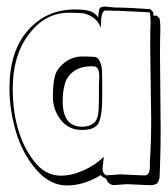

<svg xmlns="http://www.w3.org/2000/svg" viewBox="-20 -536 516 588"><path d="M449 -499 450 -488H460L469 -479Q471 -463 471 -454V-444Q470 -417 470 -366L472 -141Q472 -82 470.5 -44Q469 -6 469 1Q469 8 468.5 9.5Q468 11 467 14.5Q466 18 465 19.5Q464 21 462.5 23.5Q461 26 459 27Q457 28 448 31H434L369 28L326 31Q310 27 305 11Q292 6 289 0Q237 32 185 32Q133 32 91 -16.5Q49 -65 29 -132Q9 -199 9 -266Q9 -379 65.5 -443Q122 -507 209 -507Q237 -507 252.5 -503Q268 -499 281 -483Q281 -493 282 -497Q283 -501 283.5 -504.5Q284 -508 285 -509Q286 -510 287 -512Q288 -514 290 -514Q296 -516 301 -516L332 -513H341Q367 -513 440 -508ZM443 -171 440 -393Q440 -440 441 -464V-474Q441 -482 439 -498Q411 -500 341 -503H330L303 -504Q289 -504 289 -456V-451Q280 -473 263.5 -483.5Q247 -494 232.5 -495.5Q218 -497 187 -497Q116 -495 67.5 -430Q19 -365 19 -266Q19 -128 83 -44Q118 2 166 2Q200 2 236.5 -14.5Q273 -31 298 -56L294 -21Q294 -4 306 1L349 -2L414 1H426Q439 -2 439 -26V-40Q443 -99 443 -171ZM293 -278V-236Q293 -183 282.5 -160.5Q272 -138 231 -138Q190 -138 166 -169Q142 -200 142 -239.5Q142 -279 148 -302.5Q154 -326 178 -344.5Q202 -363 232 -363Q262 -363 271.5 -361.5Q281 -360 286.5 -346Q292 -332 292.5 -320Q293 -308 293 -278ZM283 -273 284 -302Q284 -329 271 -332Q267 -333 261 -333Q226 -333 205 -317Q184 -301 178 -277V-276Q172 -256 172 -226Q172 -148 231 -148Q258 -148 272 -164Q281 -176 282 -199.5Q283 -223 283 -247Z"/></svg>

Font: Londrina Shadow
Style: Regular
Weight: 400
Designer: Marcelo Magalhaes
Foundry: Marcelo Magalhaes
Version: Version 1.001 2011